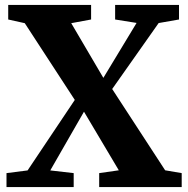

<svg xmlns="http://www.w3.org/2000/svg" viewBox="-20 -763 768 783"><path d="M92.5 -68 285 -355.5 81 -668.5 13.5 -683.5V-743H351.5V-683.5L270.5 -668.5L401.5 -445.5L537 -669.5L449.5 -683.5V-743H710V-683.5L627 -669L437.5 -400L653.5 -68.5L721 -57V0H384.5V-57L464.5 -68.5L322.5 -307.5L185 -68L280.5 -57V0H6.5V-57Z"/></svg>

Font: Merriweather 36pt ExtraBold
Style: Regular
Weight: 800
Designer: Eben Sorkin
Foundry: Eben Sorkin
Version: Version 2.100